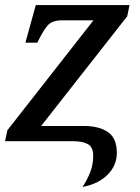

<svg xmlns="http://www.w3.org/2000/svg" viewBox="-21 -556 550 756"><path d="M304 180Q322 153 334 122.5Q346 92 346 58Q346 23 325 11.5Q304 0 267 0H-1L8 -43L347 -476H223Q183 -476 165 -454Q147 -432 128 -392L126 -388H79L120 -536H489L480 -492L141 -60H309Q369 -60 404 -36Q439 -12 439 46Q439 96 402 132.5Q365 169 304 180Z"/></svg>

Font: Noto Serif Medium
Style: Italic
Weight: 500
Italic angle: -12°
Designer: Monotype Design Team
Foundry: Monotype Imaging Inc.
Version: Version 2.014; ttfautohint (v1.8.4.7-5d5b)